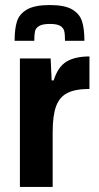

<svg xmlns="http://www.w3.org/2000/svg" viewBox="-20 -742 394 762"><path d="M59 -510H181L185 -423H193Q210 -477 244 -497.5Q278 -518 335 -518V-389Q279 -389 247.5 -373Q216 -357 202.5 -320Q189 -283 189 -217V0H59ZM315 -580H238Q238 -606 235 -618.5Q232 -631 219.5 -639Q207 -647 178 -647Q149 -647 135.5 -639Q122 -631 119 -618Q116 -605 116 -580H38Q38 -628 47.5 -657.5Q57 -687 87.5 -704.5Q118 -722 178 -722Q237 -722 266.5 -704.5Q296 -687 305.5 -657.5Q315 -628 315 -580Z"/></svg>

Font: Saira Semi Condensed SemiBold
Style: Regular
Weight: 600
Width: 4
Designer: Hector Gatti with collaboration of the Omnibus-Type team
Foundry: Omnibus-Type
Version: Version 1.001; ttfautohint (v1.8)